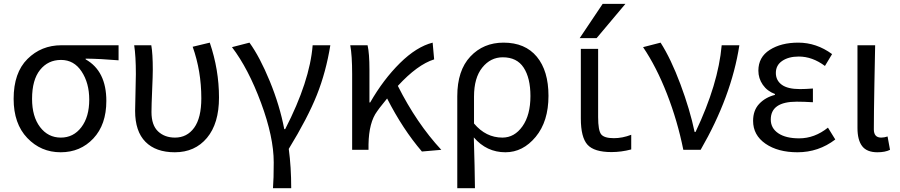

<svg xmlns="http://www.w3.org/2000/svg" viewBox="-20 -778 4673 997"><path d="M50.8 -264.6Q50.8 -400.4 122.6 -471.7Q194.3 -543 298.8 -543H595.7V-464.8Q502.9 -472.7 424.8 -473.6V-469.7Q532.2 -409.2 532.2 -253.9Q532.2 -130.9 464.8 -59.1Q397.5 12.7 294.9 12.7Q192.4 12.7 121.6 -61.5Q50.8 -135.7 50.8 -264.6ZM295.9 -63.5Q361.3 -63.5 402.3 -117.2Q443.4 -170.9 443.4 -260.7Q443.4 -346.7 403.8 -406.7Q364.3 -466.8 296.9 -466.8Q229.5 -466.8 188 -415Q146.5 -363.3 146.5 -264.6Q146.5 -172.9 188 -118.2Q229.5 -63.5 295.9 -63.5Z M887.7 12.7Q789.1 12.7 735.4 -41.5Q681.6 -95.7 681.6 -202.1Q681.6 -234.4 683.6 -297.9Q685.5 -361.3 685.5 -393.6Q685.5 -486.3 676.8 -543H765.6Q773.4 -499 773.4 -416Q773.4 -386.7 770 -308.6Q766.6 -230.5 766.6 -196.3Q766.6 -127.9 800.8 -95.7Q835 -63.5 888.7 -63.5Q951.2 -63.5 988.3 -114.7Q1025.4 -166 1025.4 -267.6Q1025.4 -409.2 980.5 -535.2L1069.3 -556.6Q1117.2 -416 1117.2 -271.5Q1117.2 -136.7 1054.7 -62Q992.2 12.7 887.7 12.7Z M1492.2 199.2H1397.5Q1401.4 150.4 1401.4 65.4Q1401.4 -66.4 1335.4 -244.1Q1269.5 -421.9 1184.6 -533.2L1275.4 -556.6Q1329.1 -482.4 1380.9 -356.4Q1432.6 -230.5 1456.1 -107.4H1460.9Q1588.9 -356.4 1603.5 -543H1695.3Q1672.9 -404.3 1625.5 -285.2Q1578.1 -166 1479.5 -4.9Q1492.2 89.8 1492.2 199.2Z M2271.5 0 2170.9 8.8Q2071.3 -107.4 1990.2 -266.6Q1988.3 -263.7 1968.3 -239.3Q1948.2 -214.8 1938.5 -200.2Q1895.5 -142.6 1893.6 -28.3V0H1808.6V-393.6Q1808.6 -490.2 1798.8 -543H1888.7Q1898.4 -501 1898.4 -416V-246.1H1902.3Q1970.7 -365.2 2056.6 -450.2Q2142.6 -535.2 2226.6 -556.6L2234.4 -469.7Q2147.5 -442.4 2045.9 -332Q2143.6 -137.7 2271.5 0Z M2354.5 199.2V-278.3Q2354.5 -412.1 2422.4 -484.4Q2490.2 -556.6 2594.7 -556.6Q2707 -556.6 2767.6 -483.4Q2828.1 -410.2 2828.1 -280.3Q2828.1 -147.5 2761.7 -67.4Q2695.3 12.7 2604.5 12.7Q2506.8 12.7 2440.4 -64.5Q2445.3 95.7 2446.3 199.2ZM2588.9 -63.5Q2651.4 -63.5 2692.9 -122.1Q2734.4 -180.7 2734.4 -279.3Q2734.4 -373 2699.2 -426.8Q2664.1 -480.5 2590.8 -480.5Q2527.3 -480.5 2484.4 -427.2Q2441.4 -374 2441.4 -276.4V-136.7Q2502.9 -63.5 2588.9 -63.5Z M3109.4 -757.8H3227.5L3078.1 -580.1H2990.2ZM3085.9 -169.9Q3085.9 -100.6 3101.6 -80.6Q3117.2 -60.5 3168 -60.5Q3211.9 -60.5 3257.8 -78.1V-2Q3206.1 11.7 3155.3 11.7Q3065.4 11.7 3030.8 -26.4Q2996.1 -64.5 2996.1 -163.1V-524.4H3085.9Z M3618.2 0H3528.3Q3498 -150.4 3443.4 -290.5Q3388.7 -430.7 3319.3 -533.2L3410.2 -556.6Q3463.9 -472.7 3513.2 -340.8Q3562.5 -209 3586.9 -92.8H3591.8Q3710 -341.8 3727.5 -543H3819.3Q3778.3 -277.3 3618.2 0Z M4121.1 12.7Q4019.5 12.7 3955.1 -31.7Q3890.6 -76.2 3890.6 -150.4Q3890.6 -205.1 3922.4 -238.8Q3954.1 -272.5 4003.9 -285.2V-290Q3963.9 -304.7 3940.9 -337.9Q3918 -371.1 3918 -411.1Q3918 -481.4 3977.1 -519Q4036.1 -556.6 4125 -556.6Q4219.7 -556.6 4300.8 -497.1L4263.7 -435.5Q4198.2 -484.4 4127.9 -484.4Q4075.2 -484.4 4042 -461.9Q4008.8 -439.5 4008.8 -399.4Q4008.8 -360.4 4039.6 -337.9Q4070.3 -315.4 4133.8 -315.4Q4162.1 -315.4 4201.2 -318.4V-247.1Q4154.3 -250 4117.2 -250Q3982.4 -250 3982.4 -157.2Q3982.4 -112.3 4021.5 -85.9Q4060.5 -59.6 4129.9 -59.6Q4210 -59.6 4279.3 -115.2L4317.4 -53.7Q4230.5 12.7 4121.1 12.7Z M4536.1 12.7Q4481.4 12.7 4457 -19Q4432.6 -50.8 4432.6 -113.3V-543H4524.4Q4523.4 -501 4520.5 -341.8Q4517.6 -182.6 4517.6 -106.4Q4517.6 -63.5 4555.7 -63.5Q4571.3 -63.5 4588.9 -69.3L4601.6 0Q4576.2 12.7 4536.1 12.7Z"/></svg>

Font: Gen Shin Gothic Regular
Style: Regular
Weight: 400
Designer: [Source Han Sans]
Ryoko NISHIZUKA  (kana & ideographs); Paul D. Hunt (Latin, Greek & Cyrillic); Wenlong ZHANG  (bopomofo
Version: Version 1.002.20150607